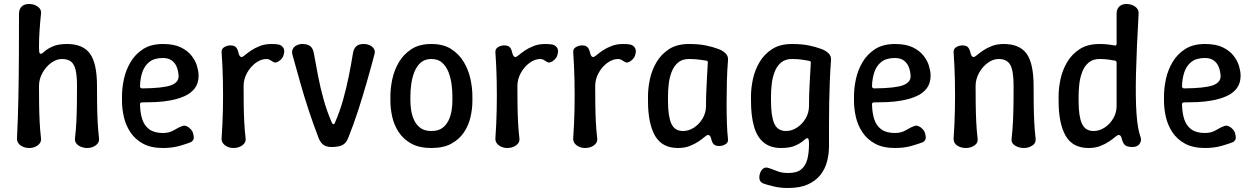

<svg xmlns="http://www.w3.org/2000/svg" viewBox="-20 -730 6273 960"><path d="M126 10Q110 10 95.5 4Q81 -2 72.5 -13Q64 -24 65 -39Q70 -140 72 -245Q74 -350 74.5 -455.5Q75 -561 75 -661Q75 -684 88 -697Q101 -710 126 -710Q142 -710 156 -704Q170 -698 178.5 -687.5Q187 -677 185 -661Q181 -624 178 -581Q175 -538 175 -500Q175 -477 176.5 -469Q178 -461 185 -461Q190 -461 203.5 -473.5Q217 -486 244 -498Q271 -510 315 -510Q395 -510 430 -461.5Q465 -413 465 -300Q465 -258 465.5 -213.5Q466 -169 468 -125Q470 -81 475 -39Q477 -24 468.5 -13Q460 -2 446 4Q432 10 416 10Q400 10 385 4Q370 -2 361.5 -13Q353 -24 355 -39Q360 -81 362 -125Q364 -169 364.5 -213.5Q365 -258 365 -300Q365 -351 358 -380.5Q351 -410 334.5 -422.5Q318 -435 290 -435Q262 -435 235.5 -415.5Q209 -396 192 -365Q175 -334 175 -300Q175 -258 175.5 -213.5Q176 -169 178 -125Q180 -81 185 -39Q187 -24 178.5 -13Q170 -2 156 4Q142 10 126 10Z M795 10Q735 10 695.5 -11.5Q656 -33 632.5 -68Q609 -103 599.5 -144.5Q590 -186 590 -225V-250Q590 -289 599.5 -334Q609 -379 632.5 -419Q656 -459 695.5 -484.5Q735 -510 795 -510Q850 -510 884.5 -493Q919 -476 938.5 -450.5Q958 -425 965.5 -398.5Q973 -372 973 -352Q973 -313 953.5 -288Q934 -263 902 -249Q870 -235 832 -228Q794 -221 756.5 -219.5Q719 -218 690 -218Q685 -218 682.5 -215.5Q680 -213 680 -208Q681 -165 691.5 -133Q702 -101 727 -83Q752 -65 795 -65Q827 -65 851.5 -80Q876 -95 892 -100Q903 -104 914.5 -98.5Q926 -93 935 -82.5Q944 -72 946 -61Q952 -38 945.5 -29.5Q939 -21 934 -19Q917 -12 879.5 -1Q842 10 795 10ZM691 -288Q795 -289 834.5 -303.5Q874 -318 873 -350Q872 -374 864 -394.5Q856 -415 839 -427.5Q822 -440 795 -440Q752 -440 727.5 -421Q703 -402 692 -370Q681 -338 680 -298Q680 -294 683 -291Q686 -288 691 -288Z M1147 10Q1132 10 1118 4Q1104 -2 1095.5 -13Q1087 -24 1088 -39Q1093 -109 1094.5 -181.5Q1096 -254 1094.5 -327Q1093 -400 1088 -469Q1087 -486 1101.5 -494.5Q1116 -503 1132 -503Q1150 -503 1158.5 -495Q1167 -487 1171 -471Q1173 -461 1177 -453Q1181 -445 1188 -445Q1194 -445 1205.5 -455Q1217 -465 1235.5 -477.5Q1254 -490 1279.5 -500Q1305 -510 1338 -510Q1346 -510 1354 -509.5Q1362 -509 1369 -508Q1386 -506 1396 -492Q1406 -478 1397 -452Q1394 -442 1384.5 -432.5Q1375 -423 1364.5 -419Q1354 -415 1345 -421Q1338 -426 1329.5 -430.5Q1321 -435 1313 -435Q1285 -435 1258.5 -415.5Q1232 -396 1215 -365Q1198 -334 1198 -300Q1198 -258 1198.5 -213.5Q1199 -169 1201 -125Q1203 -81 1208 -39Q1210 -24 1201.5 -13Q1193 -2 1178.5 4Q1164 10 1147 10Z M1636 5Q1614 5 1598.5 -5Q1583 -15 1573 -40Q1546 -110 1523 -180Q1500 -250 1480.5 -319.5Q1461 -389 1442 -457Q1438 -473 1444 -485Q1450 -497 1463.5 -503.5Q1477 -510 1492 -510Q1518 -510 1531.5 -499Q1545 -488 1549 -465Q1559 -409 1570.5 -349.5Q1582 -290 1598.5 -231Q1615 -172 1640 -115Q1643 -109 1647 -109Q1651 -109 1654 -115Q1679 -172 1695.5 -231Q1712 -290 1724 -349.5Q1736 -409 1745 -465Q1749 -488 1762 -499Q1775 -510 1797 -510H1798Q1815 -510 1829 -503.5Q1843 -497 1850 -485.5Q1857 -474 1852 -457Q1834 -389 1814 -319.5Q1794 -250 1771.5 -180Q1749 -110 1721 -40Q1711 -15 1693 -5Q1675 5 1636 5Z M2342 -225Q2342 -186 2332.5 -144.5Q2323 -103 2299.5 -68Q2276 -33 2236.5 -11.5Q2197 10 2137 10Q2077 10 2037.5 -11.5Q1998 -33 1974.5 -68Q1951 -103 1941.5 -144.5Q1932 -186 1932 -225V-250Q1932 -289 1941.5 -334Q1951 -379 1974.5 -419Q1998 -459 2037.5 -484.5Q2077 -510 2137 -510Q2197 -510 2236.5 -484.5Q2276 -459 2299.5 -419Q2323 -379 2332.5 -334Q2342 -289 2342 -250ZM2242 -250Q2242 -276 2238 -307.5Q2234 -339 2223 -368Q2212 -397 2191.5 -416Q2171 -435 2137 -435Q2103 -435 2082.5 -416Q2062 -397 2051 -368Q2040 -339 2036 -307.5Q2032 -276 2032 -250V-225Q2032 -203 2036 -177.5Q2040 -152 2051 -128.5Q2062 -105 2082.5 -90Q2103 -75 2137 -75Q2171 -75 2191.5 -90Q2212 -105 2223 -128.5Q2234 -152 2238 -177.5Q2242 -203 2242 -225Z M2516 10Q2501 10 2487 4Q2473 -2 2464.5 -13Q2456 -24 2457 -39Q2462 -109 2463.5 -181.5Q2465 -254 2463.5 -327Q2462 -400 2457 -469Q2456 -486 2470.5 -494.5Q2485 -503 2501 -503Q2519 -503 2527.5 -495Q2536 -487 2540 -471Q2542 -461 2546 -453Q2550 -445 2557 -445Q2563 -445 2574.5 -455Q2586 -465 2604.5 -477.5Q2623 -490 2648.5 -500Q2674 -510 2707 -510Q2715 -510 2723 -509.5Q2731 -509 2738 -508Q2755 -506 2765 -492Q2775 -478 2766 -452Q2763 -442 2753.5 -432.5Q2744 -423 2733.5 -419Q2723 -415 2714 -421Q2707 -426 2698.5 -430.5Q2690 -435 2682 -435Q2654 -435 2627.5 -415.5Q2601 -396 2584 -365Q2567 -334 2567 -300Q2567 -258 2567.5 -213.5Q2568 -169 2570 -125Q2572 -81 2577 -39Q2579 -24 2570.5 -13Q2562 -2 2547.5 4Q2533 10 2516 10Z M2905 10Q2890 10 2876 4Q2862 -2 2853.5 -13Q2845 -24 2846 -39Q2851 -109 2852.5 -181.5Q2854 -254 2852.5 -327Q2851 -400 2846 -469Q2845 -486 2859.5 -494.5Q2874 -503 2890 -503Q2908 -503 2916.5 -495Q2925 -487 2929 -471Q2931 -461 2935 -453Q2939 -445 2946 -445Q2952 -445 2963.5 -455Q2975 -465 2993.5 -477.5Q3012 -490 3037.5 -500Q3063 -510 3096 -510Q3104 -510 3112 -509.5Q3120 -509 3127 -508Q3144 -506 3154 -492Q3164 -478 3155 -452Q3152 -442 3142.5 -432.5Q3133 -423 3122.5 -419Q3112 -415 3103 -421Q3096 -426 3087.5 -430.5Q3079 -435 3071 -435Q3043 -435 3016.5 -415.5Q2990 -396 2973 -365Q2956 -334 2956 -300Q2956 -258 2956.5 -213.5Q2957 -169 2959 -125Q2961 -81 2966 -39Q2968 -24 2959.5 -13Q2951 -2 2936.5 4Q2922 10 2905 10Z M3370 10Q3290 10 3255 -51.5Q3220 -113 3220 -225V-250Q3220 -289 3229.5 -334Q3239 -379 3262.5 -419Q3286 -459 3325.5 -484.5Q3365 -510 3425 -510Q3473 -510 3508 -503Q3543 -496 3572 -485Q3592 -478 3607 -464Q3622 -450 3620 -429Q3616 -380 3614.5 -325Q3613 -270 3613 -216Q3613 -162 3614.5 -115Q3616 -68 3620 -34Q3622 -18 3607.5 -9Q3593 0 3576 0Q3558 0 3549.5 -8Q3541 -16 3537 -32Q3535 -43 3531 -49Q3527 -55 3520 -55Q3514 -55 3502.5 -45Q3491 -35 3472.5 -22.5Q3454 -10 3428.5 0Q3403 10 3370 10ZM3395 -75Q3424 -75 3450 -92Q3476 -109 3493 -137.5Q3510 -166 3510 -200Q3510 -236 3511.5 -272Q3513 -308 3515 -344Q3517 -380 3519 -416Q3521 -425 3511 -427Q3499 -429 3475.5 -432Q3452 -435 3425 -435Q3391 -435 3370 -417Q3349 -399 3338 -370Q3327 -341 3323.5 -309Q3320 -277 3320 -250V-225Q3320 -149 3336.5 -112Q3353 -75 3395 -75Z M3920 210Q3882 210 3850 202.5Q3818 195 3798 188Q3783 182 3779 170.5Q3775 159 3778 144Q3783 123 3795 113.5Q3807 104 3823 110Q3840 115 3864 125Q3888 135 3920 135Q3964 135 3986 117Q4008 99 4016.5 66.5Q4025 34 4025 -9Q4025 -27 4023 -33Q4021 -39 4015 -39Q4011 -39 3997 -26.5Q3983 -14 3956.5 -2Q3930 10 3885 10Q3832 10 3798.5 -17.5Q3765 -45 3750 -97.5Q3735 -150 3735 -225V-250Q3735 -289 3744.5 -334Q3754 -379 3777.5 -419Q3801 -459 3840.5 -484.5Q3880 -510 3940 -510Q3988 -510 4023 -503Q4058 -496 4087 -485Q4107 -478 4122 -464Q4137 -450 4135 -429Q4131 -375 4129 -321.5Q4127 -268 4126 -214.5Q4125 -161 4125 -107.5Q4125 -54 4125 0Q4125 39 4115.5 76.5Q4106 114 4082.5 144Q4059 174 4019.5 192Q3980 210 3920 210ZM3910 -75Q3939 -75 3965 -92Q3991 -109 4008 -137.5Q4025 -166 4025 -200Q4025 -254 4028 -308Q4031 -362 4034 -415Q4035 -420 4032.5 -422.5Q4030 -425 4025 -426Q4014 -428 3991.5 -431.5Q3969 -435 3940 -435Q3906 -435 3885 -417Q3864 -399 3853 -370Q3842 -341 3838.5 -309Q3835 -277 3835 -250V-225Q3835 -149 3851.5 -112Q3868 -75 3910 -75Z M4455 10Q4395 10 4355.5 -11.5Q4316 -33 4292.5 -68Q4269 -103 4259.5 -144.5Q4250 -186 4250 -225V-250Q4250 -289 4259.5 -334Q4269 -379 4292.5 -419Q4316 -459 4355.5 -484.5Q4395 -510 4455 -510Q4510 -510 4544.5 -493Q4579 -476 4598.5 -450.5Q4618 -425 4625.5 -398.5Q4633 -372 4633 -352Q4633 -313 4613.5 -288Q4594 -263 4562 -249Q4530 -235 4492 -228Q4454 -221 4416.5 -219.5Q4379 -218 4350 -218Q4345 -218 4342.5 -215.5Q4340 -213 4340 -208Q4341 -165 4351.5 -133Q4362 -101 4387 -83Q4412 -65 4455 -65Q4487 -65 4511.5 -80Q4536 -95 4552 -100Q4563 -104 4574.5 -98.5Q4586 -93 4595 -82.5Q4604 -72 4606 -61Q4612 -38 4605.5 -29.5Q4599 -21 4594 -19Q4577 -12 4539.5 -1Q4502 10 4455 10ZM4351 -288Q4455 -289 4494.5 -303.5Q4534 -318 4533 -350Q4532 -374 4524 -394.5Q4516 -415 4499 -427.5Q4482 -440 4455 -440Q4412 -440 4387.5 -421Q4363 -402 4352 -370Q4341 -338 4340 -298Q4340 -294 4343 -291Q4346 -288 4351 -288Z M4748 -469Q4747 -486 4761.5 -494.5Q4776 -503 4792 -503Q4810 -503 4818.5 -495Q4827 -487 4831 -471Q4833 -461 4837 -453Q4841 -445 4848 -445Q4854 -445 4865.5 -455Q4877 -465 4895.5 -477.5Q4914 -490 4939.5 -500Q4965 -510 4998 -510Q5078 -510 5113 -461.5Q5148 -413 5148 -300Q5148 -258 5148.5 -213.5Q5149 -169 5151 -124.5Q5153 -80 5158 -38Q5161 -15 5142 -2.5Q5123 10 5100 10Q5074 10 5054.5 -2.5Q5035 -15 5038 -38Q5043 -80 5045 -124.5Q5047 -169 5047.5 -213.5Q5048 -258 5048 -300Q5048 -376 5031.5 -405.5Q5015 -435 4973 -435Q4945 -435 4918.5 -415.5Q4892 -396 4875 -365Q4858 -334 4858 -300Q4858 -258 4858.5 -213.5Q4859 -169 4861 -124.5Q4863 -80 4868 -38Q4871 -15 4852 -2.5Q4833 10 4810 10Q4784 10 4765.5 -2.5Q4747 -15 4748 -38Q4753 -108 4754.5 -180.5Q4756 -253 4754.5 -326.5Q4753 -400 4748 -469Z M5423 10Q5343 10 5308 -51.5Q5273 -113 5273 -225V-250Q5273 -289 5282.5 -334Q5292 -379 5315.5 -419Q5339 -459 5378.5 -484.5Q5418 -510 5478 -510Q5503 -510 5522.5 -507.5Q5542 -505 5552 -503Q5563 -500 5563 -511V-661Q5563 -684 5576 -697Q5589 -710 5612 -710Q5629 -710 5643 -704Q5657 -698 5665.5 -687.5Q5674 -677 5673 -661Q5663 -486 5660 -363Q5657 -240 5662.5 -162Q5668 -84 5683 -44Q5689 -28 5678.5 -11.5Q5668 5 5642 5Q5614 5 5604 -5.5Q5594 -16 5590 -32Q5588 -43 5584 -49Q5580 -55 5573 -55Q5567 -55 5555.5 -45Q5544 -35 5525.5 -22.5Q5507 -10 5481.5 0Q5456 10 5423 10ZM5448 -75Q5477 -75 5503 -92Q5529 -109 5546 -137.5Q5563 -166 5563 -200V-416Q5563 -426 5554 -427Q5544 -429 5524 -432Q5504 -435 5478 -435Q5444 -435 5423 -417Q5402 -399 5391 -370Q5380 -341 5376.5 -309Q5373 -277 5373 -250V-225Q5373 -149 5389.5 -112Q5406 -75 5448 -75Z M6005 10Q5945 10 5905.5 -11.5Q5866 -33 5842.5 -68Q5819 -103 5809.5 -144.5Q5800 -186 5800 -225V-250Q5800 -289 5809.5 -334Q5819 -379 5842.5 -419Q5866 -459 5905.5 -484.5Q5945 -510 6005 -510Q6060 -510 6094.5 -493Q6129 -476 6148.5 -450.5Q6168 -425 6175.5 -398.5Q6183 -372 6183 -352Q6183 -313 6163.5 -288Q6144 -263 6112 -249Q6080 -235 6042 -228Q6004 -221 5966.5 -219.5Q5929 -218 5900 -218Q5895 -218 5892.5 -215.5Q5890 -213 5890 -208Q5891 -165 5901.5 -133Q5912 -101 5937 -83Q5962 -65 6005 -65Q6037 -65 6061.5 -80Q6086 -95 6102 -100Q6113 -104 6124.5 -98.5Q6136 -93 6145 -82.5Q6154 -72 6156 -61Q6162 -38 6155.5 -29.5Q6149 -21 6144 -19Q6127 -12 6089.5 -1Q6052 10 6005 10ZM5901 -288Q6005 -289 6044.5 -303.5Q6084 -318 6083 -350Q6082 -374 6074 -394.5Q6066 -415 6049 -427.5Q6032 -440 6005 -440Q5962 -440 5937.5 -421Q5913 -402 5902 -370Q5891 -338 5890 -298Q5890 -294 5893 -291Q5896 -288 5901 -288Z"/></svg>

Font: Winky Sans
Style: Regular
Weight: 400
Designer: Simon Atzbach
Foundry: typofactur
Version: Version 1.205